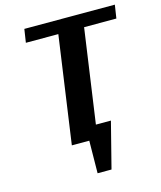

<svg xmlns="http://www.w3.org/2000/svg" viewBox="-121 -737 836 1000"><g transform="rotate(-15 297.0 -237.5)"><path d="M280 175 282 0H188L270 -578H95L106 -650H594L583 -578H409L337 -72H418L355 175Z"/></g></svg>

Font: Arsenal
Style: Bold Italic
Weight: 700
Italic angle: -9.10001°
Designer: Andrij Shevchenko
Foundry: Stairsfor
Version: Version 2.001;PS 002.001;hotconv 1.0.88;makeotf.lib2.5.64775